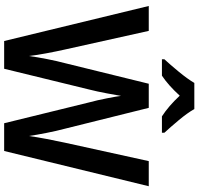

<svg xmlns="http://www.w3.org/2000/svg" viewBox="-36 -944 979 948"><g transform="rotate(90 454.0 -469.5)"><path d="M899 -714H775L684 -300Q675 -259 665.5 -209Q656 -159 651 -122Q646 -157 636 -208Q626 -259 616 -296L512 -714H393L291 -299Q281 -262 271 -211Q261 -160 256 -122Q252 -159 242.5 -209.5Q233 -260 224 -300L132 -714H9L182 0H319L422 -422Q431 -457 440.5 -507.5Q450 -558 453 -577Q455 -558 465 -507Q475 -456 484 -424L588 0H725ZM518 -939H389Q369 -905 333.5 -862Q298 -819 272 -791V-779H353Q400 -810 452 -867Q503 -812 554 -779H635V-791Q609 -819 573 -862Q537 -905 518 -939Z"/></g></svg>

Font: Noto Sans Display Medium
Style: Regular
Weight: 500
Designer: Monotype Design Team
Foundry: Monotype Imaging Inc.
Version: Version 1.900